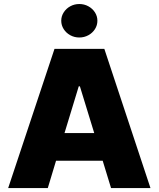

<svg xmlns="http://www.w3.org/2000/svg" viewBox="-20 -955 807 975"><path d="M21.5 0 256.8 -707H509.8L744.1 0H543.9L501.5 -138.7H264.6L222.7 0ZM458.5 -279.3 385.7 -516.6H379.9L307.6 -279.3ZM291 -849.6Q291 -872.6 303.5 -892.1Q315.9 -911.6 336.9 -923.1Q357.9 -934.6 382.8 -934.6Q407.7 -934.6 428.7 -923.1Q449.7 -911.6 462.2 -892.1Q474.6 -872.6 474.6 -849.6Q474.6 -826.7 462.2 -807.1Q449.7 -787.6 428.7 -776.1Q407.7 -764.6 382.8 -764.6Q357.9 -764.6 336.9 -776.1Q315.9 -787.6 303.5 -807.1Q291 -826.7 291 -849.6Z"/></svg>

Font: Pretendard Std Black
Style: Regular
Weight: 900
Designer: Base glyphs from Inter by Rasmus Andersson; Hangeul glyphs from Noto Sans CJK(Source Han Sans) by Jang Soo-young and Kan
Foundry: Kil Hyung-jin
Version: Version 1.309